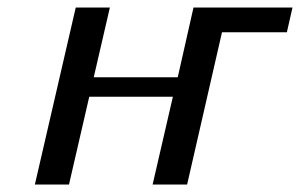

<svg xmlns="http://www.w3.org/2000/svg" viewBox="-20 -492 800 512"><path d="M73 0 182 -472H273L230 -286H454L496 -472H760L745 -406H572L479 0H387L441 -234H218L164 0Z"/></svg>

Font: Coval
Style: Italic
Weight: 400
Foundry: Context Ltd
Version: Version 001.000